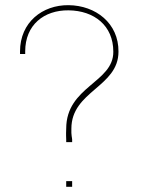

<svg xmlns="http://www.w3.org/2000/svg" viewBox="-20 -730 545 743"><path d="M236.2 -19V-29H259.2V-19V-17V-7H236.2V-17ZM77.5 -531V-521H57.5V-531C57.5 -644 144.5 -711 245.2 -710C350.5 -709 439.5 -640 438.5 -530C438.5 -393 256.2 -378 256.2 -232C255.2 -206 259.2 -196 259.2 -190V-180H236.2V-190C236.2 -196 235 -206 236.2 -232C236.2 -396 419.5 -410 418.5 -530C418.5 -631 344.5 -689 245.2 -690C150.5 -691 77.5 -634 77.5 -531Z"/></svg>

Font: Nordica Plus
Style: NordicaClassicUltraLightExt
Weight: 300
Version: Version 1.01